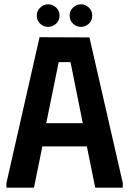

<svg xmlns="http://www.w3.org/2000/svg" viewBox="-20 -873 601 893"><path d="M10 0V-22L164 -700L396 -699L551 -22V0H423L384 -192H177L138 0ZM195 -300H365L308 -584H253ZM204 -748Q183 -748 167 -762.5Q151 -777 151 -801Q151 -823 167.5 -838Q184 -853 204 -853Q225 -853 241 -838Q257 -823 257 -801Q257 -777 240.5 -762.5Q224 -748 204 -748ZM357 -748Q336 -748 320 -762.5Q304 -777 304 -801Q304 -823 320 -838Q336 -853 357 -853Q377 -853 393 -838Q409 -823 409 -801Q409 -777 393 -762.5Q377 -748 357 -748Z"/></svg>

Font: Phudu Medium
Style: Regular
Weight: 500
Version: Version 1.005;gftools[0.9.23]